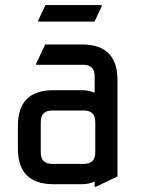

<svg xmlns="http://www.w3.org/2000/svg" viewBox="-20 -708 560 738"><path d="M185.5 0Q48.8 0 48.8 -136.7V-224.6Q48.8 -361.3 185.5 -361.3H294.9Q323.7 -361.3 343.8 -351.1V-415Q343.8 -459 299.8 -459H119.1V-463.9L153.8 -537.1H294.9Q431.6 -537.1 431.6 -400.4V-29.8L348.6 9.8H343.8V-10.3Q321.8 0 294.9 0ZM180.7 -78.1H302.2Q346.2 -78.1 346.2 -122.1V-239.3Q346.2 -283.2 302.2 -283.2H180.7Q136.7 -283.2 136.7 -239.3V-122.1Q136.7 -78.1 180.7 -78.1ZM154.8 -688.5H371.1V-683.6L343.3 -625H127V-629.9Z"/></svg>

Font: Nova Square
Style: Book
Weight: 400
Designer: Wojciech Kalinowski "wmk69" (wmk69@o2.pl)
Foundry: Wojciech Kalinowski "wmk69" (wmk69@o2.pl)
Version: Version 3.1.0; 2021-05-23